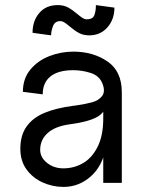

<svg xmlns="http://www.w3.org/2000/svg" viewBox="-20 -719 569 755"><path d="M60 -134Q60 -187 84.5 -221.5Q109 -256 154.5 -275Q200 -294 268 -303L277 -304Q318 -310 343 -317Q368 -324 381.5 -341.5Q395 -359 383 -390Q371 -421 337 -432Q303 -443 268 -443Q209 -443 178.5 -418.5Q148 -394 148 -348L70 -358Q70 -410 99.5 -445.5Q129 -481 174.5 -498.5Q220 -516 268 -516Q346 -516 402.5 -477.5Q459 -439 459 -356V0H386V-130L396 -160Q396 -115 375 -74.5Q354 -34 315.5 -9Q277 16 229 16Q187 16 148 -1.5Q109 -19 84.5 -52.5Q60 -86 60 -134ZM386 -253V-303L396 -313Q396 -277 360 -258Q324 -239 253 -230Q196 -222 167 -195.5Q138 -169 138 -130Q138 -100 165 -78.5Q192 -57 229 -57Q271 -57 306.5 -77.5Q342 -98 364 -142Q386 -186 386 -253ZM207 -699Q230 -699 247 -690Q264 -681 284 -664Q297 -653 305 -648Q313 -643 321 -643Q345 -643 351 -659.5Q357 -676 357 -696Q357 -698 357 -699L430 -689Q430 -643 402.5 -611.5Q375 -580 331 -580Q308 -580 291 -589Q274 -598 254 -615Q241 -626 233 -631Q225 -636 217 -636Q196 -636 188.5 -616.5Q181 -597 181 -580L108 -590Q108 -637 134.5 -668Q161 -699 207 -699Z"/></svg>

Font: Uncut Sans VF
Style: Regular
Weight: 400
Designer: Kasper Nordkvist
Foundry: Uncut Type
Version: Version 1.100;FEAKit 1.0